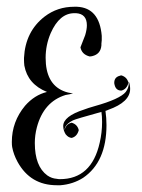

<svg xmlns="http://www.w3.org/2000/svg" viewBox="-20 -548 419 568"><path d="M339 -325Q356 -320 360 -303Q355 -284 339 -280Q323 -280 319 -297Q318 -300 318 -303Q318 -320 335 -324Q337 -325 339 -325ZM199 -528H208Q274 -525 281 -442Q281 -435 281 -429Q281 -425 280 -419Q280 -415 280 -414Q278 -388 253 -382Q249 -381 245 -381Q222 -387 218 -408Q218 -408 232 -444Q237 -461 237 -473Q237 -507 205 -509Q204 -509 203 -509H200Q156 -509 130 -450Q115 -415 115 -377Q115 -301 167 -279Q181 -273 196 -272Q188 -269 174 -267Q109 -247 89 -171Q83 -148 83 -125Q83 -56 120 -29Q133 -20 148 -19Q152 -18 157 -18Q251 -18 275 -126Q282 -156 282 -187Q282 -205 280 -217Q204 -196 196 -192Q172 -180 171 -164V-163Q175 -181 192 -185Q209 -180 213 -163Q208 -144 192 -140Q182 -141 175 -150Q176 -148 176 -148Q167 -161 167 -175Q167 -204 229 -224Q239 -228 260 -234Q335 -255 352 -276Q361 -288 361 -301V-307Q365 -296 365 -285Q365 -246 300 -223Q296 -221 292 -220Q295 -199 295 -178Q295 -69 226 -22Q196 -3 159 0H148Q70 0 32 -69Q20 -91 16 -113Q15 -118 15 -128Q15 -188 54 -235Q82 -267 119 -276Q62 -299 52 -354Q51 -363 51 -371V-377Q55 -455 112 -499Q150 -528 199 -528Z"/></svg>

Font: Maria
Style: Christmas
Weight: 400
Designer: Muhammad Yoni
Version: Version 001.000